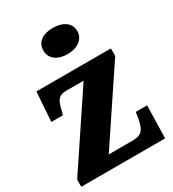

<svg xmlns="http://www.w3.org/2000/svg" viewBox="-187 -878 883 980"><g transform="rotate(-30 254.5 -387.5)"><path d="M279 -621C333 -621 380 -648 380 -698C380 -751 333 -775 279 -775C223 -775 180 -751 180 -698C180 -648 223 -621 279 -621ZM0 0H494L499 -192H432L426 -154C413 -86 393 -73 340 -73H204L484 -492V-536H45L33 -363H101L111 -399C124 -454 143 -463 183 -463H281L0 -42Z"/></g></svg>

Font: Noto Serif Georgian SemiCondensed Black
Style: Regular
Weight: 900
Width: 4
Designer: Monotype Design Team, Akaki Razmadze
Foundry: Google LLC
Version: Version 2.003